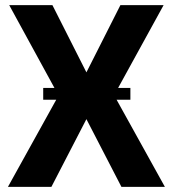

<svg xmlns="http://www.w3.org/2000/svg" viewBox="-20 -731 675 751"><path d="M11 0H181L318 -265L455 0H625L436 -341H490V-387H442L620 -711H451L318 -448L185 -711H16L193 -387H149V-341H200Z"/></svg>

Font: Aerodynamic
Style: Regular
Weight: 500
Designer: Google
Version: Version 2.000980; 2014